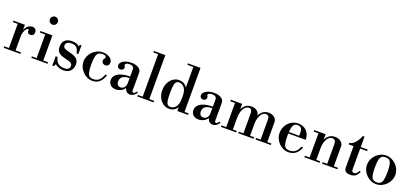

<svg xmlns="http://www.w3.org/2000/svg" viewBox="39 -1865 6405 2989"><g transform="rotate(20 3241.0 -370.5)"><path d="M28 0V-25H107V-425H28V-450H217V-371H221Q246 -425 278.5 -443.5Q311 -462 339 -462Q371 -462 389.5 -443.5Q408 -425 408 -391Q408 -360 389.5 -345.5Q371 -331 348 -331Q329 -331 313.5 -341.5Q298 -352 298 -371Q298 -377 299.5 -381.5Q301 -386 301 -391Q301 -396 298 -400Q295 -404 285 -404Q272 -404 256 -383.5Q240 -363 228.5 -328.5Q217 -294 217 -252V-25H307V0Z M566 -15V-425H676V-15ZM487 0V-25H756V0ZM477 -416V-441H676V-416ZM619 -598Q592 -598 572.5 -617.5Q553 -637 553 -664Q553 -691 572.5 -710.5Q592 -730 619 -730Q646 -730 665.5 -710.5Q685 -691 685 -664Q685 -637 665.5 -617.5Q646 -598 619 -598Z M1021 12Q980 12 941.5 -2Q903 -16 879 -39L864 0H835V-153H867L872 -134Q886 -80 922.5 -52Q959 -24 1020 -24Q1070 -24 1090 -41.5Q1110 -59 1110 -92Q1110 -125 1083 -140.5Q1056 -156 1000 -168Q952 -178 916.5 -193.5Q881 -209 861 -237.5Q841 -266 841 -316Q841 -387 882 -424.5Q923 -462 999 -462Q1042 -462 1073.5 -450Q1105 -438 1118 -417L1129 -450H1155V-305H1124L1121 -320Q1110 -376 1082.5 -401Q1055 -426 1001 -426Q953 -426 929.5 -407.5Q906 -389 906 -356Q906 -340 915 -327.5Q924 -315 948.5 -305Q973 -295 1017 -285Q1068 -274 1103 -257Q1138 -240 1156.5 -212Q1175 -184 1175 -139Q1175 -70 1133 -29Q1091 12 1021 12Z M1501 12Q1453 12 1411 -8Q1369 -28 1337 -62Q1305 -96 1287 -138.5Q1269 -181 1269 -226Q1269 -270 1287 -312Q1305 -354 1337 -388Q1369 -422 1413 -442Q1457 -462 1509 -462Q1553 -462 1589.5 -447.5Q1626 -433 1647.5 -407.5Q1669 -382 1669 -348Q1669 -319 1652 -302Q1635 -285 1609 -285Q1585 -285 1566 -299Q1547 -313 1547 -341Q1547 -358 1553 -367Q1559 -376 1565 -383.5Q1571 -391 1571 -403Q1571 -420 1555 -427.5Q1539 -435 1508 -435Q1469 -435 1445 -418Q1421 -401 1410 -355.5Q1399 -310 1399 -224Q1399 -143 1409 -98Q1419 -53 1442 -35.5Q1465 -18 1504 -18Q1559 -18 1595.5 -48Q1632 -78 1659 -149H1687Q1668 -77 1620.5 -32.5Q1573 12 1501 12Z M1888 12Q1834 12 1800 -19Q1766 -50 1766 -100Q1766 -148 1798.5 -182Q1831 -216 1891 -234.5Q1951 -253 2033 -253V-375Q2033 -401 2013 -416Q1993 -431 1958 -431Q1928 -431 1909 -421Q1890 -411 1890 -395Q1890 -385 1897 -377Q1904 -369 1904 -352Q1904 -331 1888.5 -317.5Q1873 -304 1849 -304Q1825 -304 1811 -318.5Q1797 -333 1797 -355Q1797 -385 1821 -409.5Q1845 -434 1886 -448Q1927 -462 1978 -462Q2051 -462 2097 -433.5Q2143 -405 2143 -359V-55Q2143 -45 2149.5 -38.5Q2156 -32 2165 -32Q2174 -32 2186 -41.5Q2198 -51 2216 -71L2230 -55Q2183 12 2125 12Q2090 12 2067.5 -7.5Q2045 -27 2037 -62H2033Q2014 -30 1973 -9Q1932 12 1888 12ZM1948 -43Q1986 -43 2009.5 -71.5Q2033 -100 2033 -146V-227Q1958 -227 1920 -199.5Q1882 -172 1882 -119Q1882 -83 1899.5 -63Q1917 -43 1948 -43Z M2323 -15V-738H2433V-15ZM2244 0V-25H2513V0ZM2244 -729V-754H2433V-729Z M2769 12Q2719 12 2674.5 -17.5Q2630 -47 2602.5 -100.5Q2575 -154 2575 -225Q2575 -296 2602.5 -349.5Q2630 -403 2674 -432.5Q2718 -462 2768 -462Q2815 -462 2850.5 -442Q2886 -422 2902 -392H2926L2906 -240Q2906 -338 2870.5 -383Q2835 -428 2781 -428Q2753 -428 2736 -411.5Q2719 -395 2711 -351Q2703 -307 2703 -224Q2703 -142 2710.5 -98Q2718 -54 2735 -38Q2752 -22 2780 -22Q2834 -22 2870 -67.5Q2906 -113 2906 -210L2926 -58H2902Q2886 -28 2851 -8Q2816 12 2769 12ZM2906 0V-25H3084V0ZM2906 -15V-738H3016V-15ZM2807 -729V-754H3016V-729Z M3258 12Q3204 12 3170 -19Q3136 -50 3136 -100Q3136 -148 3168.5 -182Q3201 -216 3261 -234.5Q3321 -253 3403 -253V-375Q3403 -401 3383 -416Q3363 -431 3328 -431Q3298 -431 3279 -421Q3260 -411 3260 -395Q3260 -385 3267 -377Q3274 -369 3274 -352Q3274 -331 3258.5 -317.5Q3243 -304 3219 -304Q3195 -304 3181 -318.5Q3167 -333 3167 -355Q3167 -385 3191 -409.5Q3215 -434 3256 -448Q3297 -462 3348 -462Q3421 -462 3467 -433.5Q3513 -405 3513 -359V-55Q3513 -45 3519.5 -38.5Q3526 -32 3535 -32Q3544 -32 3556 -41.5Q3568 -51 3586 -71L3600 -55Q3553 12 3495 12Q3460 12 3437.5 -7.5Q3415 -27 3407 -62H3403Q3384 -30 3343 -9Q3302 12 3258 12ZM3318 -43Q3356 -43 3379.5 -71.5Q3403 -100 3403 -146V-227Q3328 -227 3290 -199.5Q3252 -172 3252 -119Q3252 -83 3269.5 -63Q3287 -43 3318 -43Z M4277 -15V-353Q4277 -428 4220 -428Q4188 -428 4161 -401Q4134 -374 4118 -327.5Q4102 -281 4102 -222L4082 -367H4106Q4126 -408 4162.5 -435Q4199 -462 4255 -462Q4313 -462 4350 -430.5Q4387 -399 4387 -353V-15ZM3628 0V-25H3882V0ZM3707 -15V-434H3817V-15ZM3916 0V-25H4170V0ZM3628 -425V-450H3817V-425ZM3992 -15V-353Q3992 -428 3935 -428Q3903 -428 3876 -401Q3849 -374 3833 -327.5Q3817 -281 3817 -222L3797 -367H3821Q3841 -408 3877.5 -435Q3914 -462 3970 -462Q4028 -462 4065 -430.5Q4102 -399 4102 -353V-15ZM4201 0V-25H4455V0Z M4751 12Q4703 12 4660.5 -7.5Q4618 -27 4586 -60.5Q4554 -94 4536 -136.5Q4518 -179 4518 -225Q4518 -286 4546.5 -340Q4575 -394 4626 -428Q4677 -462 4746 -462Q4800 -462 4843.5 -437.5Q4887 -413 4912 -369Q4937 -325 4937 -268V-262H4610V-287H4821V-344Q4821 -435 4741 -435Q4708 -435 4687.5 -415.5Q4667 -396 4657.5 -350Q4648 -304 4648 -225Q4648 -144 4658 -99Q4668 -54 4691.5 -36Q4715 -18 4754 -18Q4807 -18 4846 -45Q4885 -72 4912 -139H4940Q4920 -69 4869.5 -28.5Q4819 12 4751 12Z M5380 -15V-353Q5380 -428 5320 -428Q5287 -428 5259.5 -401Q5232 -374 5215.5 -327.5Q5199 -281 5199 -222L5179 -367H5203Q5224 -408 5260.5 -435Q5297 -462 5355 -462Q5414 -462 5452 -430.5Q5490 -399 5490 -353V-15ZM5010 0V-25H5264V0ZM5089 -15V-434H5199V-15ZM5304 0V-25H5558V0ZM5010 -425V-450H5199V-425Z M5774 13Q5722 13 5696.5 -8Q5671 -29 5671 -71V-424H5590V-449Q5625 -452 5655.5 -476.5Q5686 -501 5711.5 -539Q5737 -577 5753 -622H5781V-449H5896V-424H5781V-78Q5781 -33 5818 -33Q5839 -33 5856.5 -47.5Q5874 -62 5893 -96L5913 -85Q5888 -30 5856 -8.5Q5824 13 5774 13Z M6201 12Q6152 12 6109.5 -8Q6067 -28 6034.5 -61.5Q6002 -95 5984 -137.5Q5966 -180 5966 -225Q5966 -270 5984 -312.5Q6002 -355 6034.5 -388.5Q6067 -422 6109.5 -442Q6152 -462 6201 -462Q6250 -462 6292.5 -442Q6335 -422 6367.5 -388.5Q6400 -355 6418 -312.5Q6436 -270 6436 -225Q6436 -180 6418 -137.5Q6400 -95 6367.5 -61.5Q6335 -28 6292.5 -8Q6250 12 6201 12ZM6201 -18Q6239 -18 6262 -35Q6285 -52 6295.5 -96.5Q6306 -141 6306 -225Q6306 -309 6295.5 -354Q6285 -399 6262 -415.5Q6239 -432 6201 -432Q6163 -432 6140 -415.5Q6117 -399 6106.5 -354Q6096 -309 6096 -225Q6096 -141 6106.5 -96.5Q6117 -52 6140 -35Q6163 -18 6201 -18Z"/></g></svg>

Font: Libre Bodoni
Style: Regular
Weight: 400
Designer: Pablo Impallari, Rodrigo Fuenzalida
Foundry: Impallari Type
Version: Version 2.005;gftools[0.9.23]